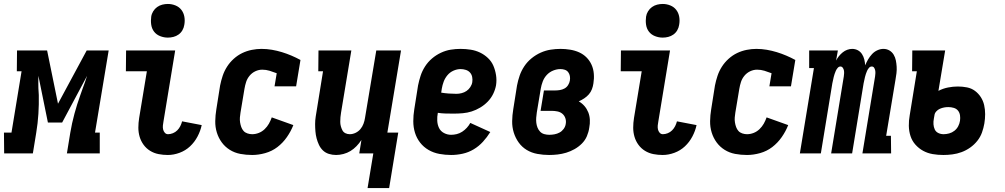

<svg xmlns="http://www.w3.org/2000/svg" viewBox="-58 -775 5078 970"><path d="M-37 0 -38 -105H0L51 -415H27L28 -520H180L235 -251L380 -520H491L422 -105H446V0H280L297 -104Q305 -152 318 -200Q331 -248 348 -295L360 -329Q366 -345 371.5 -360.5Q377 -376 382 -392L256 -156H184L136 -392Q135 -376 135.5 -360.5Q136 -345 136 -329L138 -295Q139 -248 136 -200Q133 -152 125 -104L108 0Z M790 8Q766 8 743 3.5Q720 -1 700.5 -13Q681 -25 667.5 -43.5Q654 -62 647.5 -84Q641 -106 641 -130Q641 -154 645 -179L684 -415H578L579 -520H827L768 -162Q766 -152 765 -141.5Q764 -131 766 -121.5Q768 -112 774.5 -104.5Q781 -97 791 -97Q803 -97 815.5 -102Q828 -107 837.5 -116.5Q847 -126 853 -138Q859 -150 862 -162L961 -143Q955 -114 940 -85.5Q925 -57 902 -35.5Q879 -14 849 -3Q819 8 790 8ZM790 -585Q770 -585 751 -592.5Q732 -600 720.5 -615Q709 -630 706 -650Q703 -670 706 -691Q708 -705 716 -718Q724 -731 736 -739.5Q748 -748 762 -751.5Q776 -755 790 -755Q810 -755 828.5 -747.5Q847 -740 858.5 -725Q870 -710 873.5 -690Q877 -670 873 -649Q871 -635 863.5 -622Q856 -609 844 -600.5Q832 -592 818 -588.5Q804 -585 790 -585Z M1216 8Q1185 8 1156 2.5Q1127 -3 1103 -18Q1079 -33 1062.5 -55.5Q1046 -78 1037.5 -105.5Q1029 -133 1029.5 -163Q1030 -193 1035 -223L1054 -343Q1059 -368 1067 -392Q1075 -416 1089 -438Q1103 -460 1123 -478Q1143 -496 1166 -507Q1189 -518 1214 -523Q1239 -528 1263 -528Q1290 -528 1316 -523.5Q1342 -519 1366.5 -511.5Q1391 -504 1414.5 -494Q1438 -484 1460 -472L1438 -339H1329L1340 -405Q1322 -412 1304 -417.5Q1286 -423 1267 -423Q1249 -423 1232 -415Q1215 -407 1203 -392.5Q1191 -378 1185.5 -361Q1180 -344 1177 -326L1157 -206Q1155 -194 1154 -181.5Q1153 -169 1155 -156.5Q1157 -144 1161 -133Q1165 -122 1172.5 -113.5Q1180 -105 1192 -101Q1204 -97 1216 -97Q1233 -97 1249.5 -103.5Q1266 -110 1279 -122.5Q1292 -135 1300.5 -150Q1309 -165 1315 -182L1424 -143Q1412 -112 1391.5 -82.5Q1371 -53 1343.5 -32Q1316 -11 1282 -1.5Q1248 8 1216 8Z M1799 175 1828 0H1757L1768 -68Q1757 -51 1743 -36.5Q1729 -22 1712.5 -12Q1696 -2 1677 3Q1658 8 1640 8Q1621 8 1603.5 2.5Q1586 -3 1573.5 -15Q1561 -27 1553.5 -43Q1546 -59 1541.5 -76Q1537 -93 1535.5 -111.5Q1534 -130 1534 -148.5Q1534 -167 1537 -186Q1540 -205 1543 -223L1574 -415H1550L1551 -520H1717L1665 -206Q1663 -195 1662 -183Q1661 -171 1661 -159.5Q1661 -148 1664 -137Q1667 -126 1672 -116.5Q1677 -107 1687 -102Q1697 -97 1709 -97Q1724 -97 1738.5 -104Q1753 -111 1763 -123Q1773 -135 1778.5 -150Q1784 -165 1786 -179L1843 -520H1968L1899 -105H1954L1908 175Z M2221 8Q2191 8 2161.5 2.5Q2132 -3 2107 -17.5Q2082 -32 2064.5 -54.5Q2047 -77 2038.5 -104.5Q2030 -132 2030 -162.5Q2030 -193 2035 -223L2054 -343Q2059 -368 2067 -392.5Q2075 -417 2089.5 -439.5Q2104 -462 2124.5 -479.5Q2145 -497 2169.5 -508.5Q2194 -520 2219 -524Q2244 -528 2268 -528Q2295 -528 2320 -524Q2345 -520 2367 -509.5Q2389 -499 2407 -482Q2425 -465 2434.5 -443Q2444 -421 2448 -395.5Q2452 -370 2448 -344Q2444 -322 2433.5 -300.5Q2423 -279 2406 -261.5Q2389 -244 2368 -231.5Q2347 -219 2325 -212Q2303 -205 2280 -203Q2257 -201 2235 -201Q2214 -201 2193.5 -201.5Q2173 -202 2154 -205Q2150 -185 2151 -165Q2152 -145 2160 -128.5Q2168 -112 2185 -103Q2202 -94 2221 -94Q2235 -94 2249.5 -97.5Q2264 -101 2277 -109.5Q2290 -118 2300.5 -129.5Q2311 -141 2318 -154L2419 -108Q2403 -82 2382 -59Q2361 -36 2335 -20.5Q2309 -5 2279.5 1.5Q2250 8 2221 8ZM2248 -301Q2261 -301 2274.5 -304.5Q2288 -308 2299 -315.5Q2310 -323 2318 -335Q2326 -347 2328 -360Q2330 -373 2327.5 -386Q2325 -399 2316.5 -408.5Q2308 -418 2295 -422Q2282 -426 2269 -426Q2251 -426 2233 -418Q2215 -410 2202.5 -395Q2190 -380 2183.5 -362.5Q2177 -345 2174 -327L2171 -307Q2189 -304 2209 -302.5Q2229 -301 2248 -301Z M2716 8Q2686 8 2656.5 2.5Q2627 -3 2603 -17.5Q2579 -32 2562.5 -55Q2546 -78 2537.5 -105.5Q2529 -133 2529.5 -163Q2530 -193 2535 -223L2554 -343Q2559 -369 2567.5 -393.5Q2576 -418 2591 -440.5Q2606 -463 2627.5 -480.5Q2649 -498 2673.5 -509Q2698 -520 2723.5 -524Q2749 -528 2774 -528Q2798 -528 2822.5 -524Q2847 -520 2868 -510.5Q2889 -501 2905 -485Q2921 -469 2930.5 -448Q2940 -427 2942 -402.5Q2944 -378 2940 -354Q2938 -339 2932.5 -324.5Q2927 -310 2917 -298.5Q2907 -287 2893.5 -278Q2880 -269 2866 -263Q2883 -253 2895 -239Q2907 -225 2914 -207.5Q2921 -190 2922 -170Q2923 -150 2919 -130Q2916 -108 2907 -87Q2898 -66 2881.5 -49.5Q2865 -33 2844.5 -21.5Q2824 -10 2802.5 -3.5Q2781 3 2759 5.5Q2737 8 2716 8ZM2717 -94Q2730 -94 2743.5 -96.5Q2757 -99 2769 -105.5Q2781 -112 2789.5 -123.5Q2798 -135 2800 -148Q2803 -163 2798.5 -177Q2794 -191 2783.5 -200Q2773 -209 2758.5 -212Q2744 -215 2729 -215H2673L2690 -318H2746Q2758 -318 2770.5 -320Q2783 -322 2794 -328Q2805 -334 2812 -345Q2819 -356 2821 -368Q2823 -380 2821 -391Q2819 -402 2812.5 -410.5Q2806 -419 2795.5 -422.5Q2785 -426 2773 -426Q2755 -426 2736.5 -418.5Q2718 -411 2704.5 -396.5Q2691 -382 2684 -363.5Q2677 -345 2674 -327L2654 -207Q2652 -194 2651 -180.5Q2650 -167 2651.5 -154.5Q2653 -142 2657.5 -130.5Q2662 -119 2670.5 -110Q2679 -101 2691.5 -97.5Q2704 -94 2717 -94Z M3290 8Q3266 8 3243 3.5Q3220 -1 3200.5 -13Q3181 -25 3167.5 -43.5Q3154 -62 3147.5 -84Q3141 -106 3141 -130Q3141 -154 3145 -179L3184 -415H3078L3079 -520H3327L3268 -162Q3266 -152 3265 -141.5Q3264 -131 3266 -121.5Q3268 -112 3274.5 -104.5Q3281 -97 3291 -97Q3303 -97 3315.5 -102Q3328 -107 3337.5 -116.5Q3347 -126 3353 -138Q3359 -150 3362 -162L3461 -143Q3455 -114 3440 -85.5Q3425 -57 3402 -35.5Q3379 -14 3349 -3Q3319 8 3290 8ZM3290 -585Q3270 -585 3251 -592.5Q3232 -600 3220.5 -615Q3209 -630 3206 -650Q3203 -670 3206 -691Q3208 -705 3216 -718Q3224 -731 3236 -739.5Q3248 -748 3262 -751.5Q3276 -755 3290 -755Q3310 -755 3328.5 -747.5Q3347 -740 3358.5 -725Q3370 -710 3373.5 -690Q3377 -670 3373 -649Q3371 -635 3363.5 -622Q3356 -609 3344 -600.5Q3332 -592 3318 -588.5Q3304 -585 3290 -585Z M3716 8Q3685 8 3656 2.5Q3627 -3 3603 -18Q3579 -33 3562.5 -55.5Q3546 -78 3537.5 -105.5Q3529 -133 3529.5 -163Q3530 -193 3535 -223L3554 -343Q3559 -368 3567 -392Q3575 -416 3589 -438Q3603 -460 3623 -478Q3643 -496 3666 -507Q3689 -518 3714 -523Q3739 -528 3763 -528Q3790 -528 3816 -523.5Q3842 -519 3866.5 -511.5Q3891 -504 3914.5 -494Q3938 -484 3960 -472L3938 -339H3829L3840 -405Q3822 -412 3804 -417.5Q3786 -423 3767 -423Q3749 -423 3732 -415Q3715 -407 3703 -392.5Q3691 -378 3685.5 -361Q3680 -344 3677 -326L3657 -206Q3655 -194 3654 -181.5Q3653 -169 3655 -156.5Q3657 -144 3661 -133Q3665 -122 3672.5 -113.5Q3680 -105 3692 -101Q3704 -97 3716 -97Q3733 -97 3749.5 -103.5Q3766 -110 3779 -122.5Q3792 -135 3800.5 -150Q3809 -165 3815 -182L3924 -143Q3912 -112 3891.5 -82.5Q3871 -53 3843.5 -32Q3816 -11 3782 -1.5Q3748 8 3716 8Z M3983 0 4054 -431H4030V-520H4175L4166 -469Q4172 -481 4180.5 -491.5Q4189 -502 4199.5 -510.5Q4210 -519 4222.5 -523.5Q4235 -528 4247 -528Q4263 -528 4276 -521Q4289 -514 4297 -501.5Q4305 -489 4308.5 -474.5Q4312 -460 4313 -445Q4319 -460 4327.5 -474.5Q4336 -489 4347.5 -501.5Q4359 -514 4374.5 -521Q4390 -528 4405 -528Q4422 -528 4435.5 -520Q4449 -512 4457 -498.5Q4465 -485 4468 -469.5Q4471 -454 4472 -438Q4473 -422 4471 -405Q4469 -388 4466 -372L4419 -89H4443L4444 0H4299L4363 -389Q4364 -397 4364.5 -404.5Q4365 -412 4363.5 -419.5Q4362 -427 4358 -433Q4354 -439 4346 -439Q4338 -439 4332 -432Q4326 -425 4322.5 -417Q4319 -409 4316.5 -401.5Q4314 -394 4312 -386Q4310 -378 4308.5 -370Q4307 -362 4305 -354L4247 0H4141L4205 -389Q4206 -397 4206.5 -404.5Q4207 -412 4205.5 -419.5Q4204 -427 4199.5 -433Q4195 -439 4188 -439Q4180 -439 4174 -432Q4168 -425 4164.5 -417Q4161 -409 4158.5 -401.5Q4156 -394 4154 -386Q4152 -378 4150.5 -370Q4149 -362 4147 -354L4089 0Z M4708 8Q4680 8 4654 3.5Q4628 -1 4606 -13Q4584 -25 4567 -44Q4550 -63 4542 -87.5Q4534 -112 4533.5 -139Q4533 -166 4538 -193L4574 -415H4550L4551 -520H4717L4683 -316Q4706 -328 4731.5 -333Q4757 -338 4781 -338Q4805 -338 4827.5 -333.5Q4850 -329 4867.5 -316Q4885 -303 4897 -284.5Q4909 -266 4914 -244Q4919 -222 4919 -198.5Q4919 -175 4915 -151Q4911 -128 4903 -105.5Q4895 -83 4879.5 -63.5Q4864 -44 4843.5 -29.5Q4823 -15 4800 -6.5Q4777 2 4753.5 5Q4730 8 4708 8ZM4709 -97Q4723 -97 4737.5 -101Q4752 -105 4764 -114.5Q4776 -124 4783 -137.5Q4790 -151 4792 -165Q4794 -179 4792 -192.5Q4790 -206 4782 -216Q4774 -226 4760.5 -230Q4747 -234 4733 -234Q4722 -234 4711.5 -232Q4701 -230 4690.5 -225.5Q4680 -221 4672 -212Q4664 -203 4663 -193L4660 -176Q4657 -161 4658 -147Q4659 -133 4664.5 -121Q4670 -109 4682.5 -103Q4695 -97 4709 -97Z"/></svg>

Font: Iosevka Curly Slab Extrabold
Style: Italic
Weight: 800
Italic angle: -9°
Monospace: yes
Designer: Belleve Invis
Foundry: Belleve Invis
Version: Version 22.1.2; ttfautohint (v1.8.4)